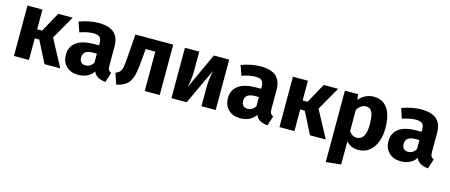

<svg xmlns="http://www.w3.org/2000/svg" viewBox="-48 -1141 4588 1956"><g transform="rotate(15 2246.5 -163.0)"><path d="M386.5 -531.4H538.6L397.9 -284.9L550.7 0H383.8L268.3 -228.1H220V0H62V-531.4H220V-323.7H272.2Z M807.4 -548.3Q922.9 -548.3 974.8 -500.5Q1026.6 -452.6 1026.6 -359.6V-154.1Q1026.6 -123.9 1035.5 -110Q1044.4 -96.1 1063.2 -88.7L1030.3 14.5Q979.5 10.1 946.6 -9.7Q913.6 -29.5 895.5 -76.7L871.7 -132.3V-351.3Q871.7 -398.3 851.1 -415.6Q830.4 -432.9 782.3 -432.9Q757 -432.9 720.1 -425.9Q683.2 -418.9 642.8 -404.9L607.3 -508.6Q656.9 -527.8 709.5 -538.1Q762.1 -548.3 807.4 -548.3ZM817.5 -328.5H893.6V-241.3H832.6Q778.9 -241.3 752.7 -222.1Q726.5 -202.9 726.5 -162.6Q726.5 -131.5 742.6 -113.6Q758.8 -95.6 788.2 -95.6Q819.5 -95.6 842.7 -113.1Q865.8 -130.7 879.5 -161.4L911.4 -77.6Q883.8 -25.5 838.6 -4.3Q793.4 17 742.3 17Q662.7 17 616 -29.7Q569.3 -76.4 569.3 -148.9Q569.3 -236.4 633.4 -282.4Q697.5 -328.5 817.5 -328.5Z M1322.4 -415.3 1200.6 -531.4H1599.4V0H1441.4V-415.3ZM1200.6 -531.4 1340 -415.3 1330 -301.5Q1323.4 -222.8 1313.8 -168.4Q1304.2 -114.1 1285.5 -78.7Q1266.9 -43.4 1233.3 -21.6Q1199.6 0.2 1143.5 12.6L1105 -102.1Q1127.7 -112.3 1141.6 -123.4Q1155.5 -134.5 1163.5 -154.7Q1171.5 -174.9 1175.7 -211.6Q1179.8 -248.4 1184.6 -309.7Z M2027.6 -531.4H2189.7V0H2039.5V-189.4Q2039.5 -230.2 2042.9 -266Q2046.4 -301.7 2051.4 -330.7Q2056.4 -359.7 2061.1 -378.8L1883.7 0H1723V-531.4H1873.8V-339.4Q1873.8 -301.5 1870.8 -265.8Q1867.9 -230 1862.9 -200.7Q1857.9 -171.3 1852.6 -151.2Z M2516.4 -548.3Q2631.9 -548.3 2683.8 -500.5Q2735.6 -452.6 2735.6 -359.6V-154.1Q2735.6 -123.9 2744.5 -110Q2753.4 -96.1 2772.2 -88.7L2739.3 14.5Q2688.5 10.1 2655.6 -9.7Q2622.6 -29.5 2604.5 -76.7L2580.7 -132.3V-351.3Q2580.7 -398.3 2560.1 -415.6Q2539.4 -432.9 2491.3 -432.9Q2466 -432.9 2429.1 -425.9Q2392.2 -418.9 2351.8 -404.9L2316.3 -508.6Q2365.9 -527.8 2418.5 -538.1Q2471.1 -548.3 2516.4 -548.3ZM2526.5 -328.5H2602.6V-241.3H2541.6Q2487.9 -241.3 2461.7 -222.1Q2435.5 -202.9 2435.5 -162.6Q2435.5 -131.5 2451.6 -113.6Q2467.8 -95.6 2497.2 -95.6Q2528.5 -95.6 2551.7 -113.1Q2574.8 -130.7 2588.5 -161.4L2620.4 -77.6Q2592.8 -25.5 2547.6 -4.3Q2502.4 17 2451.3 17Q2371.7 17 2325 -29.7Q2278.3 -76.4 2278.3 -148.9Q2278.3 -236.4 2342.4 -282.4Q2406.5 -328.5 2526.5 -328.5Z M3186.5 -531.4H3338.6L3197.9 -284.9L3350.7 0H3183.8L3068.3 -228.1H3020V0H2862V-531.4H3020V-323.7H3072.2Z M3709.9 -548.3Q3778.7 -548.3 3822.3 -514Q3865.9 -479.7 3887 -416.5Q3908 -353.2 3908 -267.1Q3908 -185.2 3882.7 -120.9Q3857.3 -56.5 3810 -19.8Q3762.8 17 3697.3 17Q3653.4 17 3618.1 -0.1Q3582.8 -17.2 3557.4 -52.3L3557.1 -164.4Q3575.3 -131.2 3597.5 -115.1Q3619.7 -99.1 3648.5 -99.1Q3692.8 -99.1 3718.5 -137.5Q3744.3 -175.9 3744.3 -265.2Q3744.3 -331.8 3733.9 -367.8Q3723.5 -403.9 3704.7 -418.2Q3685.8 -432.4 3659.5 -432.4Q3628.5 -432.4 3602.4 -410.8Q3576.3 -389.2 3558.1 -351.7L3545.2 -455.6Q3578.5 -506.1 3622.8 -527.2Q3667.1 -548.3 3709.9 -548.3ZM3410 -531.4H3549.4L3559 -455.8L3568 -386.3V205.1L3410 221.7Z M4209.4 -548.3Q4324.9 -548.3 4376.8 -500.5Q4428.6 -452.6 4428.6 -359.6V-154.1Q4428.6 -123.9 4437.5 -110Q4446.4 -96.1 4465.2 -88.7L4432.3 14.5Q4381.5 10.1 4348.6 -9.7Q4315.6 -29.5 4297.5 -76.7L4273.7 -132.3V-351.3Q4273.7 -398.3 4253.1 -415.6Q4232.4 -432.9 4184.3 -432.9Q4159 -432.9 4122.1 -425.9Q4085.2 -418.9 4044.8 -404.9L4009.3 -508.6Q4058.9 -527.8 4111.5 -538.1Q4164.1 -548.3 4209.4 -548.3ZM4219.5 -328.5H4295.6V-241.3H4234.6Q4180.9 -241.3 4154.7 -222.1Q4128.5 -202.9 4128.5 -162.6Q4128.5 -131.5 4144.6 -113.6Q4160.8 -95.6 4190.2 -95.6Q4221.5 -95.6 4244.7 -113.1Q4267.8 -130.7 4281.5 -161.4L4313.4 -77.6Q4285.8 -25.5 4240.6 -4.3Q4195.4 17 4144.3 17Q4064.7 17 4018 -29.7Q3971.3 -76.4 3971.3 -148.9Q3971.3 -236.4 4035.4 -282.4Q4099.5 -328.5 4219.5 -328.5Z"/></g></svg>

Font: Fira Sans Variable
Style: Regular
Weight: 400
Designer: Carrois Corporate & Edenspiekermann AG
Foundry: Carrois Corporate GbR & Edenspiekermann AG
Version: Version 4.202